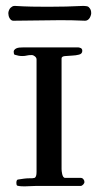

<svg xmlns="http://www.w3.org/2000/svg" viewBox="-20 -643 342 664"><path d="M192.9 -440.9V-58.1Q192.9 -55.7 193.4 -50.8Q193.8 -45.9 195.1 -40.8Q196.3 -35.6 198.7 -31.7Q201.2 -27.8 205.6 -27.8H259.3Q264.6 -27.8 268.3 -23.4Q272 -19 272 -13.7Q272 -9.3 267.6 -4.6Q263.2 0 258.8 0H105.5Q95.7 0 85.9 0.7Q76.2 1.5 64.5 1.5Q57.6 1.5 51.3 1Q44.9 0.5 39.6 -1Q36.6 -2.9 36.6 -10.3Q36.6 -20.5 41.5 -22Q53.7 -23.9 62.5 -25.1Q71.3 -26.4 81.1 -26.4Q88.9 -26.4 92 -26.6Q95.2 -26.9 99.6 -27.8Q106.4 -30.8 106.4 -48.3V-437.5Q106.4 -443.4 100.8 -448Q95.2 -452.6 89.8 -452.6Q78.6 -452.6 72.5 -450.9Q66.4 -449.2 56.6 -449.2Q50.3 -449.2 43.9 -450.4Q37.6 -451.7 31.2 -453.6Q27.8 -455.1 27.8 -459.5Q26.4 -465.8 29.1 -469.7Q31.7 -473.6 36.6 -475.8Q41.5 -478 47.6 -478.5Q53.7 -479 59.1 -479H234.9Q247.6 -479 251 -479Q254.4 -479 255.4 -478Q264.6 -476.6 264.6 -467.3Q264.6 -457 253.4 -454.1Q242.2 -451.2 228.8 -450.7Q215.3 -450.2 204.1 -449Q192.9 -447.8 192.9 -440.9ZM25.9 -571.3Q21.5 -571.3 18.3 -574Q15.1 -576.7 12.9 -580.6Q10.7 -584.5 9.8 -588.9Q8.8 -593.3 8.8 -597.2Q8.8 -602.1 11 -607.4Q13.2 -612.8 16.1 -615.7Q18.6 -618.2 22.2 -620.4Q25.9 -622.6 31.2 -622.6Q62 -620.6 90.3 -620.1Q118.7 -619.6 146 -619.6Q210.4 -619.6 268.6 -622.6Q272.5 -622.6 278.3 -621.8Q284.2 -621.1 286.6 -618.7Q292 -613.3 293.7 -608.6Q295.4 -604 295.4 -597.2Q295.4 -593.8 293.9 -589.4Q292.5 -585 290 -580.8Q287.6 -576.7 283.4 -574Q279.3 -571.3 274.4 -571.3Q251 -572.3 230 -572.8Q209 -573.2 188.5 -573.2Z"/></svg>

Font: IM FELL French Canon SC
Style: Regular
Weight: 400
Designer: Igino Marini
Foundry: Igino Marini
Version: 3.00